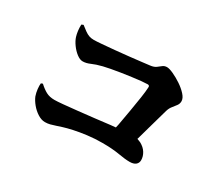

<svg xmlns="http://www.w3.org/2000/svg" viewBox="-114 -907 1229 1088"><g transform="rotate(30 500.0 -363.0)"><path d="M262 -55Q239 -55 214.5 -70.5Q190 -86 171 -109Q152 -132 143 -154Q136 -174 133.5 -197Q131 -220 133 -234L144 -238Q169 -215 191.5 -203Q214 -191 246 -191Q263 -191 301.5 -194.5Q340 -198 390.5 -203.5Q441 -209 494.5 -215Q548 -221 595 -227Q612 -228 626 -230Q628 -241 631 -252Q640 -302 649 -354Q658 -406 664.5 -449.5Q671 -493 672 -518Q673 -526 669 -529Q666 -532 660 -532Q647 -532 620.5 -529.5Q594 -527 561.5 -522.5Q529 -518 495.5 -513Q462 -508 434 -502.5Q406 -497 389 -493Q349 -483 323.5 -471.5Q298 -460 275 -460Q257 -460 236 -476Q215 -492 198 -515.5Q181 -539 174 -561Q169 -577 166.5 -597Q164 -617 165 -637L177 -642Q196 -627 210 -617Q224 -607 237.5 -602Q251 -597 269 -597Q286 -597 321.5 -600Q357 -603 401.5 -607Q446 -611 490 -616Q534 -621 569 -625Q604 -629 619 -631Q643 -634 656 -644Q669 -654 680 -662.5Q691 -671 707 -671Q722 -671 749.5 -658.5Q777 -646 805.5 -627Q834 -608 854 -586Q874 -564 874 -544Q874 -528 864.5 -515Q855 -502 843.5 -488Q832 -474 826 -454Q818 -425 808 -390.5Q798 -356 787.5 -318Q777 -280 766 -241Q765 -238 764 -235Q776 -231 787 -226Q815 -211 829 -188Q843 -165 843 -141Q843 -122 829.5 -111Q816 -100 790 -100Q761 -100 715.5 -108Q670 -116 605 -116Q554 -116 507 -110Q460 -104 423.5 -96Q387 -88 365 -81Q345 -75 328 -69Q311 -63 295 -59Q279 -55 262 -55Z"/></g></svg>

Font: Noto Serif HK ExtraLight Black
Style: Regular
Weight: 900
Version: Version 2.002-H1;hotconv 1.1.0;makeotfexe 2.6.0